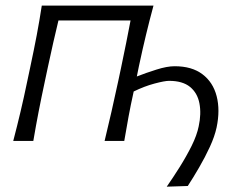

<svg xmlns="http://www.w3.org/2000/svg" viewBox="-20 -516 886 703"><path d="M590.5 167.5Q613.5 134.5 638 95.5Q662.5 56.5 681.8 17.8Q701 -21 707.5 -53.5Q717.5 -99.5 710.2 -137.5Q703 -175.5 675.8 -197.8Q648.5 -220 599 -220Q583 -220 545.5 -210Q508 -200 469.5 -181Q458 -129 450.8 -89.5Q443.5 -50 435 0H363Q376.5 -55.5 388.2 -107.2Q400 -159 413 -219.5L423.5 -269Q434 -319.5 442.2 -360Q450.5 -400.5 458 -441H194Q184 -400.5 175 -360Q166 -319.5 155 -269L144.5 -219.5Q131.5 -159 121.5 -107.5Q111.5 -56 102 0H28.5Q43 -55.5 55.2 -107.2Q67.5 -159 80 -219.5L90.5 -269Q104.5 -334.5 114.5 -387.2Q124.5 -440 133 -495.5H542Q527 -440 514.8 -389.2Q502.5 -338.5 488.5 -273L481 -236Q514 -249 552.8 -261.2Q591.5 -273.5 619.5 -273.5Q682.5 -273.5 721.2 -244.2Q760 -215 773.2 -164Q786.5 -113 773 -49Q766 -16.5 748.5 21.5Q731 59.5 709.2 97Q687.5 134.5 667.5 165Z"/></svg>

Font: Commissioner Flair Light
Style: Italic
Weight: 300
Italic angle: -12°
Designer: Kostas Bartsokas
Foundry: Kostas Bartsokas
Version: Version 1.000; ttfautohint (v1.8.3)